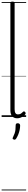

<svg xmlns="http://www.w3.org/2000/svg" viewBox="-20 -1440 342 2365"><path d="M192 17Q152 17 130 -8Q108 -33 108 -82V-1401Q108 -1411 114 -1415.5Q120 -1420 133 -1420Q147 -1420 153.5 -1415.5Q160 -1411 160 -1401V-94Q160 -63 170 -47Q180 -31 202 -31Q213 -31 223 -34Q233 -37 243 -44.5Q253 -52 263 -62Q269 -68 275.5 -68Q282 -68 289 -60Q294 -55 295.5 -48.5Q297 -42 293 -35Q282 -19 265.5 -7.5Q249 4 230 10.5Q211 17 192 17ZM148 278Q137 274 135.5 267.5Q134 261 141 248Q153 223 160 203Q167 183 170 160Q173 137 173 102Q173 91 179 84.5Q185 78 198 78Q213 78 220.5 86Q228 94 228 106Q228 133 222 161Q216 189 205.5 215.5Q195 242 180 266Q173 276 166 279.5Q159 283 148 278ZM0 895H302V905H0ZM0 -20H302V0H0ZM0 -505H302V-500H0ZM0 -1415H302V-1405H0Z"/></svg>

Font: Playwrite BE WAL Guides
Style: Regular
Weight: 400
Designer: Veronika Burian, José Scaglione
Foundry: TypeTogether
Version: Version 1.003